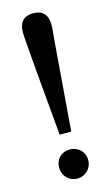

<svg xmlns="http://www.w3.org/2000/svg" viewBox="-111 -729 452 784"><g transform="rotate(-15 115.0 -337.5)"><path d="M115 -111C79 -111 54 -86 54 -50C54 -15 80 12 115 12C150 12 177 -15 177 -50C177 -85 150 -111 115 -111ZM115 -687C73 -687 54 -663 54 -622C54 -620 54 -612 55 -598C66 -451 78 -332 91 -180H140C151 -316 159 -418 169 -546C171 -574 175 -601 175 -622C175 -663 156 -687 114 -687Z"/></g></svg>

Font: Veleka
Style: Regular
Weight: 400
Designer: Stefan Peev, Context Ltd, 2016; SIL International, 1997-2014.
Foundry: Stefan Peev, Context Ltd, 2016
Version: Version 1.000